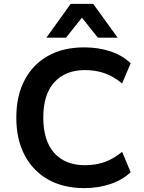

<svg xmlns="http://www.w3.org/2000/svg" viewBox="-20 -959 743 989"><path d="M414 10Q307 10 228.5 -34Q150 -78 107 -159.5Q64 -241 64 -353Q64 -466 107 -547Q150 -628 228 -671.5Q306 -715 414 -715Q486 -715 548.5 -694.5Q611 -674 653 -633L609 -529Q564 -566 518 -582Q472 -598 418 -598Q317 -598 260 -535.5Q203 -473 203 -354Q203 -234 259.5 -171Q316 -108 418 -108Q472 -108 518 -124Q564 -140 609 -177L653 -72Q611 -32 548.5 -11Q486 10 414 10ZM219 -765 344 -939H460L586 -765H484L402 -868L320 -765Z"/></svg>

Font: Nunito Sans 9pt
Style: Bold
Weight: 700
Version: Version 3.101;gftools[0.9.27]